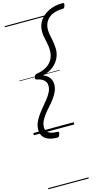

<svg xmlns="http://www.w3.org/2000/svg" viewBox="-219 -1146 1003 1717"><g transform="rotate(-15 283.0 -287.5)"><path d="M553 -1075Q565 -1075 566 -1067Q567 -1059 564 -1050Q560 -1036 555 -1030.5Q550 -1025 540 -1025Q488 -1025 448.5 -1008Q409 -991 387 -957.5Q365 -924 365 -875Q365 -859 367.5 -843.5Q370 -828 373.5 -812Q377 -796 380.5 -778.5Q384 -761 386.5 -740.5Q389 -720 390 -696Q390 -649 370 -608.5Q350 -568 311.5 -538.5Q273 -509 218 -495Q243 -487 260 -471.5Q277 -456 285.5 -436Q294 -416 294 -393Q294 -359 280.5 -328.5Q267 -298 245.5 -269Q224 -240 199.5 -213Q175 -186 153.5 -158.5Q132 -131 118.5 -103Q105 -75 105 -44Q105 -8 132.5 8.5Q160 25 210 25Q222 25 223.5 32.5Q225 40 221 50Q217 64 212.5 69.5Q208 75 197 75Q152 75 118.5 62.5Q85 50 67.5 25Q50 0 50 -37Q50 -72 63.5 -103.5Q77 -135 99 -165.5Q121 -196 145.5 -225Q170 -254 192 -282Q214 -310 227.5 -338Q241 -366 241 -394Q241 -415 231 -431.5Q221 -448 201.5 -459Q182 -470 154 -475Q145 -477 142 -482Q139 -487 143 -500Q148 -514 153 -518.5Q158 -523 168 -525Q221 -533 258.5 -555.5Q296 -578 315.5 -613.5Q335 -649 335 -695Q335 -718 332.5 -736.5Q330 -755 326.5 -771.5Q323 -788 319.5 -804Q316 -820 313 -837Q310 -854 310 -875Q310 -935 342 -980Q374 -1025 429 -1050Q484 -1075 553 -1075ZM0 490H374V500H0ZM0 -20H374V0H0ZM0 -505H374V-500H0ZM0 -1010H374V-1000H0Z"/></g></svg>

Font: Playwrite AU VIC Guides
Style: Regular
Weight: 400
Designer: Veronika Burian, José Scaglione
Foundry: TypeTogether
Version: Version 1.003